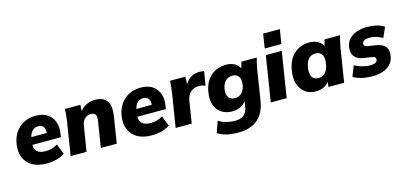

<svg xmlns="http://www.w3.org/2000/svg" viewBox="-77 -1295 4383 2075"><g transform="rotate(-15 2114.5 -258.0)"><path d="M299 11Q202 11 139 -25.5Q76 -62 49.5 -126.5Q23 -191 36 -275Q54 -387 128 -453Q202 -519 315 -519Q392 -519 443 -485.5Q494 -452 515 -393Q536 -334 523 -259L518 -224H198Q197 -175 227 -148Q257 -121 325 -121Q358 -121 390 -130Q422 -139 456 -159L501 -43Q458 -15 407 -2Q356 11 299 11ZM310 -402Q269 -402 244 -375.5Q219 -349 210 -308H382Q386 -356 367 -379Q348 -402 310 -402Z M567 0 626 -370Q636 -437 640 -508H811L809 -438Q839 -479 883.5 -499Q928 -519 980 -519Q1070 -519 1109 -464Q1148 -409 1130 -295L1083 0H905L952 -296Q959 -343 943.5 -363Q928 -383 896 -383Q853 -383 825.5 -356Q798 -329 791 -285L745 0Z M1474 11Q1377 11 1314 -25.5Q1251 -62 1224.5 -126.5Q1198 -191 1211 -275Q1229 -387 1303 -453Q1377 -519 1490 -519Q1567 -519 1618 -485.5Q1669 -452 1690 -393Q1711 -334 1698 -259L1693 -224H1373Q1372 -175 1402 -148Q1432 -121 1500 -121Q1533 -121 1565 -130Q1597 -139 1631 -159L1676 -43Q1633 -15 1582 -2Q1531 11 1474 11ZM1485 -402Q1444 -402 1419 -375.5Q1394 -349 1385 -308H1557Q1561 -356 1542 -379Q1523 -402 1485 -402Z M1742 0 1801 -369Q1806 -403 1809.5 -438.5Q1813 -474 1815 -508H1986L1984 -424Q2041 -519 2145 -519Q2160 -519 2173 -517.5Q2186 -516 2198 -514L2172 -357Q2152 -366 2136.5 -369Q2121 -372 2097 -372Q2045 -372 2007.5 -339.5Q1970 -307 1959 -236L1922 0Z M2387 224Q2312 224 2255.5 210.5Q2199 197 2156 169L2201 42Q2236 66 2285.5 79Q2335 92 2381 92Q2450 92 2483.5 62.5Q2517 33 2526 -21L2536 -87Q2513 -54 2472.5 -34Q2432 -14 2381 -14Q2313 -14 2263.5 -45.5Q2214 -77 2191.5 -137.5Q2169 -198 2184 -284Q2203 -399 2273 -459Q2343 -519 2444 -519Q2498 -519 2539 -496.5Q2580 -474 2593 -437L2614 -508H2785Q2776 -474 2768 -439Q2760 -404 2755 -370L2703 -41Q2682 87 2603 155.5Q2524 224 2387 224ZM2445 -145Q2492 -145 2522.5 -175.5Q2553 -206 2562 -263Q2571 -325 2548 -356Q2525 -387 2479 -387Q2432 -387 2401 -356.5Q2370 -326 2361 -268Q2352 -207 2375.5 -176Q2399 -145 2445 -145Z M2894 -580 2919 -740H3106L3080 -580ZM2806 0 2887 -508H3065L2984 0Z M3309 11Q3239 11 3191 -25Q3143 -61 3122 -124.5Q3101 -188 3114 -272Q3135 -396 3206 -457.5Q3277 -519 3375 -519Q3429 -519 3470 -496.5Q3511 -474 3524 -437L3545 -508H3716Q3707 -474 3699.5 -439Q3692 -404 3686 -370L3627 0H3451L3460 -56Q3435 -25 3396.5 -7Q3358 11 3309 11ZM3374 -121Q3418 -121 3448.5 -151Q3479 -181 3490 -246Q3502 -322 3478 -354.5Q3454 -387 3408 -387Q3364 -387 3333.5 -357Q3303 -327 3292 -262Q3280 -186 3303.5 -153.5Q3327 -121 3374 -121Z M3944 11Q3876 11 3821 -2.5Q3766 -16 3730 -39L3776 -155Q3813 -135 3859.5 -122Q3906 -109 3952 -109Q3989 -109 4008.5 -120Q4028 -131 4031 -150Q4036 -183 3993 -190L3900 -204Q3828 -215 3798 -255.5Q3768 -296 3778 -359Q3786 -411 3819 -446.5Q3852 -482 3904 -500.5Q3956 -519 4019 -519Q4076 -519 4126.5 -507Q4177 -495 4211 -470L4161 -358Q4133 -376 4093.5 -388Q4054 -400 4019 -400Q3977 -400 3957.5 -387.5Q3938 -375 3935 -357Q3932 -343 3940.5 -332Q3949 -321 3970 -318L4064 -303Q4209 -281 4188 -150Q4179 -95 4145.5 -59.5Q4112 -24 4060 -6.5Q4008 11 3944 11Z"/></g></svg>

Font: Winston ExtraBold
Style: Italic
Weight: 800
Italic angle: -9°
Designer: Original fonts by Vernon Adams / Changes by Cristiano Sobral
Foundry: Original fonts by Vernon Adams / Changes by Cristiano Sobral
Version: Version 2.503;July 17, 2020;FontCreator 13.0.0.2655 64-bit